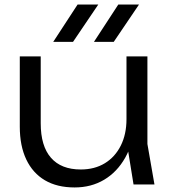

<svg xmlns="http://www.w3.org/2000/svg" viewBox="-20 -811 748 844"><path d="M308 13Q231 13 177.5 -18.5Q124 -50 95.5 -110Q67 -170 67 -254V-563H159V-269Q159 -169 204 -117.5Q249 -66 335 -66Q396 -66 441 -93.5Q486 -121 511 -171Q536 -221 536 -287L572 -266Q566 -181 530.5 -118Q495 -55 438 -21Q381 13 308 13ZM567 0 536 -192V-563H628V-178L659 0ZM321 -791H412L301 -627H214ZM500 -791H591L480 -627H393Z"/></svg>

Font: Unbounded Light
Style: Regular
Weight: 300
Designer: Luke Prowse, Jean-Baptiste Morizot, Fátima Lázaro, Florian Runge
Foundry: NaN
Version: Version 1.700